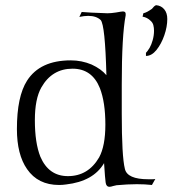

<svg xmlns="http://www.w3.org/2000/svg" viewBox="-20 -710 663 738"><path d="M401 8Q388 8 386 -9Q385 -15 383.5 -33.5Q382 -52 380 -83Q339 -13 234 -1Q227 0 220.5 0.5Q214 1 207 1Q126 1 84 -60Q45 -116 45 -214Q45 -339 84 -400Q134 -478 252 -478Q294 -478 332 -462Q369 -445 389 -421Q384 -614 367 -633Q350 -649 319 -649Q312 -649 303 -648Q294 -647 285 -645L294 -664Q306 -663 331 -661.5Q356 -660 393 -659Q407 -659 426 -662Q437 -664 443.5 -665Q450 -666 452 -666Q463 -666 463 -657V-651Q448 -573 448 -385V-274Q448 -109 460 -61Q469 -21 550 -21Q558 -21 565 -21Q572 -21 577 -22L564 1Q537 -2 506 -2Q488 -2 468.5 -1Q449 0 428 2Q426 2 415 5Q406 8 401 8ZM241 -33Q319 -33 361 -105Q385 -149 385 -231Q385 -317 364 -371Q334 -446 259 -446Q180 -446 139 -374Q114 -330 114 -248Q114 -161 135 -108Q167 -33 241 -33ZM541 -495V-507Q543 -509 547 -514Q551 -519 555 -526Q562 -538 567 -556Q572 -574 572 -592Q572 -603 569.5 -613Q567 -623 559 -630Q546 -643 528 -646L531 -659Q539 -661 546.5 -665Q554 -669 564 -676L572 -685Q577 -690 581 -690Q600 -688 611.5 -674Q623 -660 623 -637Q623 -607 611.5 -574Q600 -541 581.5 -518Q563 -495 541 -495Z"/></svg>

Font: Gideon Roman
Style: Regular
Weight: 400
Designer: Robert E. Leuschke
Foundry: Robert E. Leuschke
Version: Version 2.010